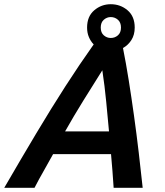

<svg xmlns="http://www.w3.org/2000/svg" viewBox="-60 -891 783 911"><path d="M-39.8 0Q41.5 -140.2 112.4 -258.8Q183.2 -377.2 250.1 -481.2Q317 -585.2 384.5 -680.2Q370.2 -695 361.8 -715Q353.2 -735 353.2 -760.2Q353.2 -813.2 387.1 -842.1Q421 -871 465.5 -871Q511.5 -871 545.4 -842.1Q579.2 -813.2 579.2 -760.2Q579.2 -725.8 563.5 -701.1Q547.8 -676.5 523.5 -663.2Q537.8 -592 550.8 -510.2Q563.8 -428.5 575.9 -341.5Q588 -254.5 598.2 -167.9Q608.5 -81.2 617 0H479.2Q476.8 -41 473.5 -80.6Q470.2 -120.2 466.8 -159.8H192Q170.8 -120.8 147.9 -81Q125 -41.2 103.8 0ZM248.8 -267.5H457.2Q451 -334.8 443.9 -408.8Q436.8 -482.8 425.5 -557.5Q379.5 -484.8 335 -413Q290.5 -341.2 248.8 -267.5ZM465.5 -710.8Q485 -710.8 499.5 -723.4Q514 -736 514 -760.2Q514 -784.5 499.5 -797.2Q485 -810 465.5 -810Q447 -810 432.5 -797.2Q418 -784.5 418 -760.2Q418 -736 432.5 -723.4Q447 -710.8 465.5 -710.8Z"/></svg>

Font: Ubuntu Sans
Style: Italic
Weight: 400
Italic angle: -13.5°
Designer: Dalton Maag Ltd
Foundry: Dalton Maag Ltd
Version: Version 1.006